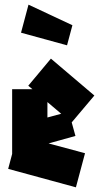

<svg xmlns="http://www.w3.org/2000/svg" viewBox="-20 -774 439 822"><path d="M305 28 15 -51 32 -115V-392H119L101 -407L198 -523L384 -365L287 -250L303 -192L188 -160L344 -118ZM183 -337V-271L242 -287ZM267 -580 70 -634 102 -754 290 -666Z"/></svg>

Font: Blaka
Style: Regular
Weight: 400
Designer: Mohamed Gaber
Foundry: Kief Type Foundry
Version: Version 1.003; ttfautohint (v1.8.4.7-5d5b)